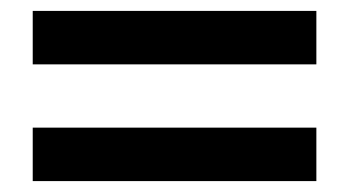

<svg xmlns="http://www.w3.org/2000/svg" viewBox="-20 -496 640 352"><path d="M40 -378V-476H560V-378ZM40 -164V-262H560V-164Z"/></svg>

Font: Tektur SemiCondensed Medium
Style: Regular
Weight: 500
Width: 4
Designer: Adam Jagosz
Foundry: Adam Jagosz
Version: Version 1.005;gftools[0.9.30]